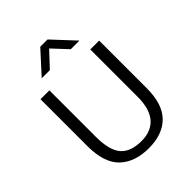

<svg xmlns="http://www.w3.org/2000/svg" viewBox="-238 -969 1102 1102"><g transform="rotate(-45 313.0 -417.5)"><path d="M75 -630H147V-253Q147 -143 187.5 -96.5Q228 -50 316 -50Q359 -50 390 -64Q421 -78 440.5 -103Q460 -128 469.5 -163Q479 -198 479 -241V-630H551V-244Q551 -114 489.5 -52.5Q428 9 316 9Q203 9 139 -52.5Q75 -114 75 -249ZM287 -844H346L471 -710H401L316 -801L231 -710H165Z"/></g></svg>

Font: Ek Mukta Light
Style: Regular
Weight: 300
Designer: Girish Dalvi and Yashodeep Gholap
Foundry: Ek Type
Version: Version 2.538;PS 1.002;hotconv 16.6.51;makeotf.lib2.5.65220;